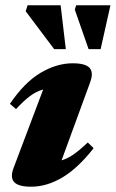

<svg xmlns="http://www.w3.org/2000/svg" viewBox="-20 -690 437 725"><path d="M31.5 -56.5 143 -352Q117 -345 93 -327Q69 -309 40.5 -278L17.5 -298Q72.5 -379 133.2 -415Q194 -451 254.5 -451Q302.5 -451 318.2 -433.8Q334 -416.5 320.5 -379.5L212.5 -84.5Q237 -92 260 -108.5Q283 -125 311.5 -152L333.5 -130.5Q275 -55.5 216 -20.2Q157 15 97.5 15Q49.5 15 33.5 -2.5Q17.5 -20 31.5 -56.5ZM228.5 -504.5H184.5L77 -647.5L84 -670H209ZM360 -504.5H314.5L262.5 -653.5L267.5 -670H397Z"/></svg>

Font: Newsreader 16pt ExtraBold
Style: Italic
Weight: 800
Italic angle: -17°
Designer: Hugues Gentile
Foundry: Production Type
Version: Version 1.003; ttfautohint (v1.8.3)